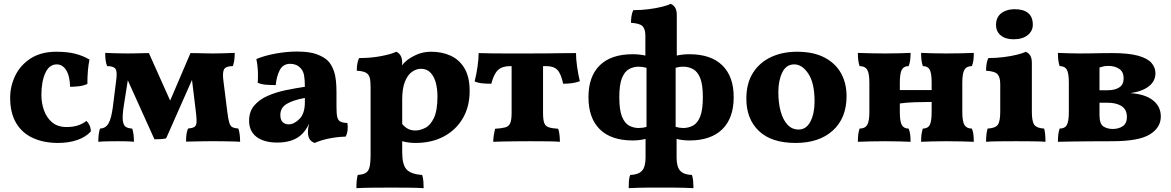

<svg xmlns="http://www.w3.org/2000/svg" viewBox="-20 -737 6110 1002"><path d="M454 -51Q428 -22 383.5 -6.5Q339 9 283 9Q209 9 152.5 -16.5Q96 -42 64.5 -94.5Q33 -147 33 -227Q33 -287 59.5 -342Q86 -397 140 -432Q194 -467 274 -467Q331 -467 372.5 -456.5Q414 -446 447 -426Q436 -374 436 -299Q417 -290 392.5 -287Q368 -284 346 -284Q344 -342 325 -371.5Q306 -401 276 -401Q237 -401 216.5 -356Q196 -311 196 -241Q196 -200 209.5 -161.5Q223 -123 252 -98.5Q281 -74 328 -74Q391 -74 431 -106Q441 -97 447.5 -82.5Q454 -68 454 -51Z M786 -10 647 -318 626 -185Q618 -133 621 -108Q624 -83 636.5 -75Q649 -67 670 -66Q675 -51 677 -33.5Q679 -16 679 3Q662 1 640 0.5Q618 0 596 0Q573 0 544 0.5Q515 1 493 3Q493 -17 495 -34Q497 -51 502 -66Q531 -67 546 -92.5Q561 -118 569 -179L586 -315Q593 -364 582.5 -378Q572 -392 539 -392Q533 -408 531 -424Q529 -440 529 -461Q544 -460 567 -459.5Q590 -459 612 -458.5Q634 -458 647 -458Q659 -458 682.5 -458.5Q706 -459 728 -459.5Q750 -460 757 -460L868 -212L974 -460Q989 -460 1012 -459.5Q1035 -459 1057 -458.5Q1079 -458 1092 -458Q1111 -458 1145 -459Q1179 -460 1205 -461Q1205 -417 1195 -392Q1159 -392 1149.5 -375.5Q1140 -359 1146 -315L1166 -155Q1171 -115 1176.5 -97Q1182 -79 1192.5 -73.5Q1203 -68 1224 -66Q1229 -51 1231 -34Q1233 -17 1233 3Q1227 2 1206 1.5Q1185 1 1159 0.5Q1133 0 1109.5 0Q1086 0 1074 0Q1053 0 1028.5 0.5Q1004 1 982.5 1.5Q961 2 951 2Q951 -20 953 -35Q955 -50 961 -66Q983 -68 993.5 -74Q1004 -80 1005.5 -96.5Q1007 -113 1003 -147L982 -320L847 -15Q836 -12 818 -11Q800 -10 786 -10Z M1622 9Q1603 2 1595 -12Q1587 -26 1587 -49Q1587 -68 1593 -92Q1575 -52 1547 -29Q1503 7 1427 7Q1358 7 1319 -22.5Q1280 -52 1280 -107Q1280 -155 1307 -186.5Q1334 -218 1377.5 -237Q1421 -256 1472 -266.5Q1523 -277 1571 -284Q1571 -320 1567 -343Q1563 -366 1549 -381Q1537 -394 1523 -399Q1509 -404 1495 -404Q1457 -404 1440 -371Q1423 -338 1419 -293Q1390 -293 1367 -295Q1344 -297 1325 -305Q1327 -332 1326 -363Q1325 -394 1318 -429Q1361 -447 1419 -457.5Q1477 -468 1530 -468Q1596 -468 1634 -453.5Q1672 -439 1691 -420Q1711 -400 1723.5 -363.5Q1736 -327 1736 -256V-179Q1736 -144 1740 -126.5Q1744 -109 1756.5 -102.5Q1769 -96 1793 -95Q1796 -76 1794 -58Q1792 -40 1784 -24Q1743 -23 1701 -15Q1659 -7 1622 9ZM1486 -88Q1515 -88 1543 -116.5Q1571 -145 1571 -203V-226Q1507 -214 1475 -194Q1443 -174 1443 -137Q1443 -111 1455.5 -99.5Q1468 -88 1486 -88Z M1840 245Q1840 199 1847 176Q1874 174 1888.5 165.5Q1903 157 1908.5 135Q1914 113 1914 70V-284Q1914 -314 1909.5 -331.5Q1905 -349 1890 -357.5Q1875 -366 1842 -368Q1842 -385 1844.5 -402.5Q1847 -420 1854 -434Q1917 -434 1970.5 -444.5Q2024 -455 2048 -467Q2062 -461 2070.5 -447Q2079 -433 2079 -408Q2079 -402 2077 -395Q2088 -409 2100 -419Q2118 -435 2152.5 -451Q2187 -467 2230 -467Q2288 -467 2333.5 -445.5Q2379 -424 2405 -379Q2431 -334 2431 -262Q2431 -181 2395.5 -120Q2360 -59 2296.5 -25Q2233 9 2148 9Q2113 9 2079 0V58Q2079 122 2101.5 147Q2124 172 2183 176Q2188 190 2189.5 209Q2191 228 2191 245Q2163 243 2116 242.5Q2069 242 2024 242Q1975 242 1923 242.5Q1871 243 1840 245ZM2079 -217V-90Q2093 -73 2109.5 -64.5Q2126 -56 2148 -56Q2172 -56 2199 -69.5Q2226 -83 2244.5 -121.5Q2263 -160 2263 -235Q2263 -272 2254.5 -304.5Q2246 -337 2227 -357.5Q2208 -378 2177 -378Q2153 -378 2130.5 -362.5Q2108 -347 2093.5 -311.5Q2079 -276 2079 -217Z M2554 3Q2554 -11 2557 -31Q2560 -51 2564 -65Q2597 -67 2616 -72Q2635 -77 2642.5 -94Q2650 -111 2650 -147V-392H2643Q2601 -392 2579 -371.5Q2557 -351 2544 -300Q2519 -300 2497.5 -302Q2476 -304 2457 -312Q2466 -347 2472 -388.5Q2478 -430 2478 -460Q2513 -459 2546 -458.5Q2579 -458 2623.5 -458Q2668 -458 2735 -458Q2794 -458 2837.5 -458.5Q2881 -459 2916.5 -459.5Q2952 -460 2986 -460Q2986 -430 2991.5 -390.5Q2997 -351 3006 -313Q2971 -300 2919 -300Q2908 -352 2889 -372Q2870 -392 2830 -392H2814V-147Q2814 -113 2820 -96Q2826 -79 2843 -73Q2860 -67 2893 -65Q2898 -51 2900 -32Q2902 -13 2902 3Q2880 1 2837.5 0.5Q2795 0 2743 0Q2708 0 2671 0.5Q2634 1 2602.5 1.5Q2571 2 2554 3Z M3282 -4Q3169 -4 3110 -62.5Q3051 -121 3051 -230Q3051 -338 3110 -396Q3169 -454 3282 -454Q3316 -454 3348 -447V-551Q3348 -584 3334 -599.5Q3320 -615 3273 -618Q3273 -635 3275.5 -652.5Q3278 -670 3285 -684Q3326 -684 3365 -689Q3404 -694 3434.5 -701.5Q3465 -709 3480 -717Q3495 -711 3503.5 -697Q3512 -683 3512 -659V-447Q3543 -454 3578 -454Q3690 -454 3749.5 -396Q3809 -338 3809 -230Q3809 -121 3749.5 -62.5Q3690 -4 3578 -4Q3542 -4 3511 -12V85Q3511 135 3530.5 155Q3550 175 3591 176Q3596 190 3597.5 209Q3599 228 3599 245Q3581 244 3552 243Q3523 242 3491 242Q3459 242 3430 242Q3401 242 3368.5 242Q3336 242 3307.5 243Q3279 244 3261 245Q3261 228 3262 209Q3263 190 3269 176Q3310 175 3329.5 155Q3349 135 3349 85V-12Q3317 -4 3282 -4ZM3212 -230Q3212 -163 3226 -128.5Q3240 -94 3263 -81.5Q3286 -69 3313 -69Q3335 -69 3354 -75V-383Q3333 -389 3313 -389Q3286 -389 3263 -376.5Q3240 -364 3226 -330Q3212 -296 3212 -230ZM3546 -389Q3524 -389 3506 -383V-75Q3526 -69 3546 -69Q3573 -69 3596.5 -81.5Q3620 -94 3634 -128.5Q3648 -163 3648 -230Q3648 -296 3634 -330Q3620 -364 3596.5 -376.5Q3573 -389 3546 -389Z M4132 9Q4006 9 3940.5 -53.5Q3875 -116 3875 -222Q3875 -303 3910 -357.5Q3945 -412 4004.5 -439.5Q4064 -467 4139 -467Q4225 -467 4282.5 -437Q4340 -407 4369 -355Q4398 -303 4398 -235Q4398 -121 4326.5 -56Q4255 9 4132 9ZM4148 -61Q4188 -61 4209.5 -103Q4231 -145 4231 -207Q4231 -304 4198.5 -352.5Q4166 -401 4125 -401Q4083 -401 4062.5 -359Q4042 -317 4042 -256Q4042 -200 4054 -156Q4066 -112 4089.5 -86.5Q4113 -61 4148 -61Z M4457 3Q4457 -19 4459 -35Q4461 -51 4466 -66Q4494 -66 4505.5 -84.5Q4517 -103 4517 -153V-305Q4517 -355 4505.5 -373.5Q4494 -392 4466 -392Q4461 -407 4459 -423Q4457 -439 4457 -461Q4480 -460 4519.5 -459Q4559 -458 4599 -458Q4637 -458 4674 -459Q4711 -460 4732 -461Q4732 -439 4730 -423Q4728 -407 4722 -392Q4697 -392 4686.5 -373.5Q4676 -355 4676 -305V-267H4842V-305Q4842 -355 4832 -373.5Q4822 -392 4796 -392Q4791 -407 4789 -423Q4787 -439 4787 -461Q4808 -460 4845 -459Q4882 -458 4919 -458Q4960 -458 4999.5 -459Q5039 -460 5062 -461Q5062 -439 5060 -423Q5058 -407 5052 -392Q5025 -392 5013.5 -373.5Q5002 -355 5002 -305V-153Q5002 -103 5013.5 -84.5Q5025 -66 5052 -66Q5058 -51 5060 -35Q5062 -19 5062 3Q5039 2 4999.5 1Q4960 0 4919 0Q4882 0 4845 1Q4808 2 4787 3Q4787 -19 4789 -35Q4791 -51 4796 -66Q4822 -66 4832 -84.5Q4842 -103 4842 -153V-205Q4800 -205 4754 -203.5Q4708 -202 4676 -197V-153Q4676 -103 4686.5 -84.5Q4697 -66 4722 -66Q4728 -51 4730 -35Q4732 -19 4732 3Q4711 2 4674 1Q4637 0 4599 0Q4559 0 4519.5 1Q4480 2 4457 3Z M5126 3Q5126 -18 5128 -35.5Q5130 -53 5134 -66Q5174 -68 5187 -85.5Q5200 -103 5200 -153V-298Q5200 -333 5186.5 -349Q5173 -365 5126 -368Q5126 -385 5128.5 -402.5Q5131 -420 5138 -434Q5179 -434 5218 -439Q5257 -444 5287.5 -451.5Q5318 -459 5333 -467Q5348 -461 5356.5 -447Q5365 -433 5365 -409V-153Q5365 -103 5378 -85.5Q5391 -68 5429 -66Q5433 -53 5434.5 -35Q5436 -17 5436 3Q5416 1 5371.5 0.5Q5327 0 5281 0Q5236 0 5191 0.5Q5146 1 5126 3ZM5269 -532Q5227 -532 5202.5 -552.5Q5178 -573 5178 -607Q5178 -647 5205.5 -668Q5233 -689 5274 -689Q5370 -689 5370 -608Q5370 -575 5343 -553.5Q5316 -532 5269 -532Z M5501 3Q5501 -19 5503 -35Q5505 -51 5510 -66Q5537 -66 5547.5 -84.5Q5558 -103 5558 -153V-305Q5558 -355 5547.5 -373.5Q5537 -392 5510 -392Q5505 -407 5503 -423Q5501 -439 5501 -461Q5523 -460 5556.5 -459Q5590 -458 5617 -458Q5637 -458 5667 -458.5Q5697 -459 5728.5 -459.5Q5760 -460 5784 -460Q5869 -460 5918.5 -446.5Q5968 -433 5989 -409Q6010 -385 6010 -355Q6010 -314 5976 -287Q5942 -260 5879 -251Q5956 -246 5997 -213.5Q6038 -181 6038 -129Q6038 -71 5980.5 -35.5Q5923 0 5785 0Q5716 0 5666.5 0.5Q5617 1 5578 1.5Q5539 2 5501 3ZM5765 -393Q5751 -393 5741 -391Q5731 -389 5718 -385V-266H5760Q5799 -266 5821.5 -281Q5844 -296 5844 -328Q5844 -362 5821 -377.5Q5798 -393 5765 -393ZM5787 -64Q5818 -64 5839.5 -78.5Q5861 -93 5861 -127Q5861 -165 5833.5 -183Q5806 -201 5759 -201H5718V-137Q5718 -90 5738.5 -77Q5759 -64 5787 -64Z"/></svg>

Font: Vollkorn ExtraBold
Style: Regular
Weight: 800
Designer: Friedrich Althausen
Foundry: Friedrich Althausen
Version: Version 5.000; ttfautohint (v1.8.3)